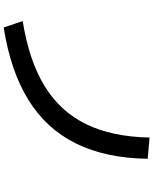

<svg xmlns="http://www.w3.org/2000/svg" viewBox="85 -880 830 1040"><g transform="rotate(90 500.0 -360.0)"><path d="M94 -68Q308 -102 446 -186.5Q584 -271 652.5 -411.5Q721 -552 725 -755L840 -745Q837 -518 757.5 -357Q678 -196 521.5 -99Q365 -2 129 35Z"/></g></svg>

Font: M PLUS 1 Code Medium
Style: Regular
Weight: 500
Designer: Coji Morishita
Foundry: UNDERFOREST DESIGN
Version: Version 1.002